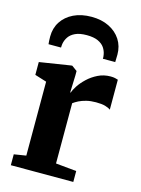

<svg xmlns="http://www.w3.org/2000/svg" viewBox="-123 -893 704 962"><g transform="rotate(15 229.0 -411.5)"><path d="M31 0V-56.5L93.5 -66.5V-450L32.5 -469V-535.5L194.5 -561H200L227 -541V-517.5L224 -429.5H227Q231 -443.5 245 -465Q259 -486.5 281.8 -508Q304.5 -529.5 334.2 -544.2Q364 -559 399.5 -559Q413 -559 422.5 -556.8Q432 -554.5 438 -552.5V-397Q427.5 -405 409.8 -410Q392 -415 362 -415Q334.5 -415 312.5 -409.5Q290.5 -404 274.2 -395.8Q258 -387.5 247.5 -379.5V-67L355 -56.5V0ZM230.5 -823Q282 -823 321 -803.8Q360 -784.5 381.8 -750.8Q403.5 -717 403.5 -673.5Q403.5 -664 403 -652.8Q402.5 -641.5 402.5 -634.5H338.5Q339 -638.5 338.5 -643.8Q338 -649 337 -655Q334 -674 322.8 -690.8Q311.5 -707.5 289 -717.8Q266.5 -728 230.5 -728Q194 -728 171.5 -717.5Q149 -707 137.8 -690.5Q126.5 -674 123 -654.5Q122 -649 121.8 -643.8Q121.5 -638.5 121.5 -634.5H56.5Q55.5 -641.5 55 -652.8Q54.5 -664 54.5 -674Q54.5 -717.5 76.2 -751Q98 -784.5 137.5 -803.8Q177 -823 230.5 -823Z"/></g></svg>

Font: Merriweather 36pt ExtraBold
Style: Regular
Weight: 800
Designer: Eben Sorkin
Foundry: Eben Sorkin
Version: Version 2.100